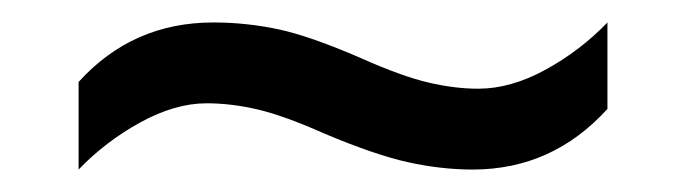

<svg xmlns="http://www.w3.org/2000/svg" viewBox="-20 -438 612 171"><path d="M269 -319Q233 -335 209.5 -340.5Q186 -346 164 -346Q136 -346 105 -329Q74 -312 50 -287V-365Q98 -418 170 -418Q199 -418 227.5 -412Q256 -406 302 -386Q338 -370 361.5 -364.5Q385 -359 406 -359Q435 -359 466 -376Q497 -393 521 -418V-341Q472 -287 401 -287Q373 -287 343.5 -293.5Q314 -300 269 -319Z"/></svg>

Font: Noto Sans NKo
Style: Regular
Weight: 400
Designer: Monotype Design Team
Foundry: Monotype Imaging Inc.
Version: Version 2.003; ttfautohint (v1.8.4.7-5d5b)